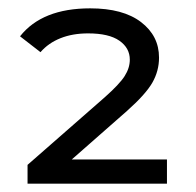

<svg xmlns="http://www.w3.org/2000/svg" viewBox="-20 -767 470 460"><path d="M380 -385H152L284 -501C314 -527.7 334.3 -550.3 345 -569C355.7 -587.7 361 -607.7 361 -629C361 -663.7 346.7 -692 318 -714C289.3 -736 248.7 -747 196 -747C119.3 -747 63.3 -724.7 28 -680L77 -642C89.7 -656.7 105.7 -667.8 125 -675.5C144.3 -683.2 166.3 -687 191 -687C224.3 -687 249.3 -681.2 266 -669.5C282.7 -657.8 291 -642.7 291 -624C291 -610.7 286.8 -597.5 278.5 -584.5C270.2 -571.5 254.3 -554.7 231 -534L46 -372V-327H380Z"/></svg>

Font: Rookery
Style: Regular
Weight: 400
Designer: Ryan Kimball / Julieta Ulanovsky
Foundry: Motorola Mobility LLC.
Version: Version 1.0